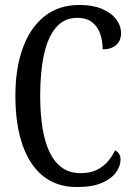

<svg xmlns="http://www.w3.org/2000/svg" viewBox="-20 -744 538 774"><path d="M290 10Q209 10 154 -34Q99 -78 70.5 -160.5Q42 -243 42 -358Q42 -468 72 -550.5Q102 -633 159.5 -678.5Q217 -724 300 -724Q354 -724 391.5 -708Q429 -692 448.5 -666Q468 -640 468 -610Q468 -580 448 -562.5Q428 -545 394 -545Q394 -577 384.5 -606Q375 -635 352.5 -653.5Q330 -672 291 -672Q239 -672 206 -633.5Q173 -595 157.5 -525Q142 -455 142 -358Q142 -285 151.5 -227Q161 -169 181 -128.5Q201 -88 231.5 -67Q262 -46 305 -46Q343 -46 369 -58.5Q395 -71 413.5 -92Q432 -113 444 -138Q456 -131 461 -122Q466 -113 466 -101Q466 -75 448 -49.5Q430 -24 391.5 -7Q353 10 290 10Z"/></svg>

Font: Noto Serif ExtraCondensed
Style: Regular
Weight: 400
Width: 2
Designer: Monotype Design Team
Foundry: Monotype Imaging Inc.
Version: Version 2.013